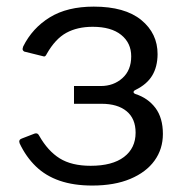

<svg xmlns="http://www.w3.org/2000/svg" viewBox="-20 -560 560 589"><path d="M262.9 9.2Q206 9.2 163.1 -5.6Q120.1 -20.4 90.1 -49.5Q60 -78.5 40.4 -119.9Q36.1 -131.2 46.5 -134.9L86.1 -150.2Q95.5 -153.4 100 -144Q126.6 -97 163.1 -74.2Q199.7 -51.4 258 -51.4Q324.6 -51.4 360.3 -78.4Q396 -105.5 396 -153Q396 -196.1 368.3 -218.9Q340.7 -241.6 291.6 -241.6H207V-296.1H289.2Q328.5 -296.1 355.5 -320.3Q382.5 -344.5 382.5 -387.2Q382.5 -428.3 351.6 -453.1Q320.8 -477.8 264.2 -477.8Q217.4 -477.8 183.5 -459.3Q149.6 -440.8 123.5 -394.8Q118.8 -384 112.1 -387.5L54.4 -401.8Q51.2 -403.5 49.8 -406.8Q48.5 -410 51.1 -417.3Q79.2 -473.9 132.8 -506.8Q186.3 -539.7 267.6 -539.7Q363.1 -539.7 413.4 -498.6Q463.6 -457.4 463.4 -393.6Q463.1 -355 446.9 -328.2Q430.8 -301.4 395.8 -284.2Q390 -281.5 389.7 -277.8Q389.4 -274.1 395.5 -271.6Q433.8 -259.3 456.8 -228.9Q479.7 -198.4 479.7 -149.1Q479.7 -102.7 454 -67.2Q428.4 -31.7 379.9 -11.3Q331.4 9.2 262.9 9.2Z"/></svg>

Font: Libre Franklin Thin
Style: Regular
Weight: 100
Designer: Pablo Impallari, Rodrigo Fuenzalida, Nhung Nguyen
Foundry: Impallari Type
Version: Version 3.000